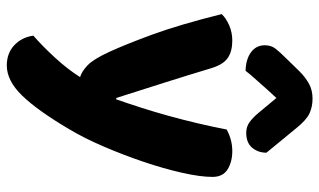

<svg xmlns="http://www.w3.org/2000/svg" viewBox="-212 -562 962 579"><g transform="rotate(90 269.5 -272.0)"><path d="M136 -120Q113 -170 83.5 -250.5Q54 -331 22 -459Q34 -472 55.5 -481.5Q77 -491 102 -491Q134 -491 154 -477.5Q174 -464 185 -428Q207 -355 229.5 -284Q252 -213 275 -141H279Q291 -175 304 -215.5Q317 -256 329 -299.5Q341 -343 351.5 -387.5Q362 -432 370 -474Q401 -491 435 -491Q467 -491 490 -477Q513 -463 513 -431Q513 -395 500.5 -339.5Q488 -284 467.5 -223.5Q447 -163 421.5 -103.5Q396 -44 369 1Q313 96 268 142.5Q223 189 177 189Q140 189 116 166.5Q92 144 87 109Q119 81 153.5 43.5Q188 6 212 -32Q195 -37 176.5 -54.5Q158 -72 136 -120ZM275 -624Q262 -610 251.5 -598.5Q241 -587 231.5 -576Q222 -565 212.5 -554.5Q203 -544 193 -531Q158 -532 137 -547.5Q116 -563 116 -589Q116 -608 126 -621Q136 -634 156 -654L195 -694Q212 -711 231.5 -722Q251 -733 277 -733Q301 -733 321 -724Q341 -715 366 -684L440 -594Q440 -569 425 -551Q410 -533 380 -533Q362 -533 348 -543Q334 -553 320 -570Z"/></g></svg>

Font: Baloo Paaji 2
Style: Bold
Weight: 700
Designer: Shuchita Grover, Noopur Datye and Ek Type
Foundry: Ek Type
Version: Version 1.640;hotconv 1.0.111;makeotfexe 2.5.65597; ttfautoh